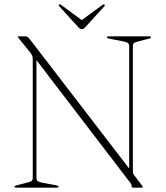

<svg xmlns="http://www.w3.org/2000/svg" viewBox="-20 -868 766 888"><path d="M251 -5Q251 0 242 0H56Q47 0 47 -5Q47 -8.5 56 -10.5L106 -23.5Q122 -27.5 126.8 -31.8Q131.5 -36 131.5 -47V-593.5Q131.5 -604 128.5 -611.5Q125.5 -619 113 -633.5L67 -690.5Q62.5 -696 62.5 -697.5Q62.5 -700 68 -700H98.5Q108 -700 119.5 -684.5L577.5 -88.5V-653Q577.5 -664 572.2 -668.5Q567 -673 551 -676.5L483.5 -689.5Q474.5 -691.5 474.5 -695Q474.5 -700 483.5 -700H669.5Q678.5 -700 678.5 -695Q678.5 -691.5 670 -689.5L619.5 -676.5Q604 -673 599.2 -668.5Q594.5 -664 594.5 -653V-78Q594.5 -70 596.5 -65Q598.5 -60 602.5 -55L633.5 -14.5Q640.5 -5.5 640.5 -3Q640.5 0 633 0H598Q588.5 0 588.5 -7.5Q588.5 -12.5 587 -16Q585.5 -19.5 578 -28.5L148.5 -590V-47Q148.5 -36 153.2 -31.5Q158 -27 173.5 -23.5L242.5 -10.5Q251 -8.5 251 -5ZM377 -745Q366.5 -733 358.5 -733Q350 -733 339.5 -745L254.5 -838.5Q249 -844.5 253.5 -847Q256.5 -849.5 263 -845L358 -775L453.5 -845Q459.5 -849.5 463 -847Q467 -844.5 462 -838.5Z"/></svg>

Font: Fraunces 72pt S000 Thin
Style: Regular
Weight: 100
Version: Version 1.000; ttfautohint (v1.8.3)